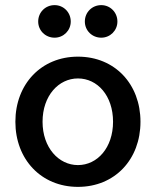

<svg xmlns="http://www.w3.org/2000/svg" viewBox="-20 -719 608 749"><path d="M284 10C428 10 528 -97 528 -244C528 -391 428 -498 284 -498C141 -498 40 -391 40 -244C40 -97 141 10 284 10ZM284 -75C209 -75 146 -143 146 -244C146 -346 209 -413 284 -413C360 -413 421 -346 421 -244C421 -143 360 -75 284 -75ZM193 -572C228 -572 256 -600 256 -635C256 -671 228 -699 193 -699C157 -699 129 -671 129 -635C129 -600 157 -572 193 -572ZM375 -572C410 -572 438 -600 438 -635C438 -671 410 -699 375 -699C339 -699 311 -671 311 -635C311 -600 339 -572 375 -572Z"/></svg>

Font: SN Pro Medium
Style: Regular
Weight: 500
Designer: Tobias Whetton
Foundry: Supernotes
Version: Version 1.003;Glyphs 3.3 (3324)